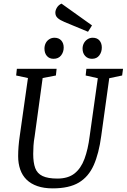

<svg xmlns="http://www.w3.org/2000/svg" viewBox="-20 -1027 698 1058"><path d="M270 11Q222 11 186 -1.5Q150 -14 126.5 -37Q103 -60 91.5 -93Q80 -126 80 -166Q80 -218 89 -279L134 -597L69 -611L73 -648H292L288 -611L215 -597L171 -276Q166 -248 164.5 -224Q163 -200 163 -179Q163 -131 174 -101Q185 -71 214.5 -57Q244 -43 296 -43Q355 -43 390.5 -71Q426 -99 445.5 -151.5Q465 -204 474 -276L519 -596L452 -611L456 -648H658L653 -611L582 -596L538 -279Q525 -181 496.5 -117Q468 -53 414.5 -21Q361 11 270 11ZM487 -703Q464 -703 449.5 -718.5Q435 -734 435 -759Q435 -775 442 -788.5Q449 -802 462 -810.5Q475 -819 491 -819Q515 -819 528 -804Q541 -789 541 -765Q541 -740 527 -721.5Q513 -703 487 -703ZM275 -703Q252 -703 238.5 -718.5Q225 -734 225 -759Q225 -775 231.5 -788.5Q238 -802 251 -810.5Q264 -819 280 -819Q304 -819 317.5 -804Q331 -789 331 -765Q331 -740 316.5 -721.5Q302 -703 275 -703ZM465 -852 335 -906Q311 -916 298 -927.5Q285 -939 285 -957Q285 -971 294 -985.5Q303 -1000 319 -1007L487 -887Z"/></svg>

Font: Faustina
Style: Italic
Weight: 400
Italic angle: -8°
Designer: Alfonso Garcia
Foundry: http://www.omnibus-type.com
Version: Version 1.200